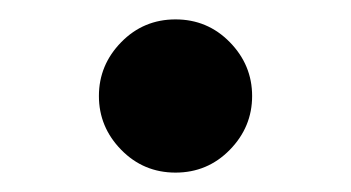

<svg xmlns="http://www.w3.org/2000/svg" viewBox="-20 -479 362 198"><path d="M82 -380Q82 -412 105 -435.5Q128 -459 161 -459Q194 -459 217 -435.5Q240 -412 240 -380Q240 -348 217 -324.5Q194 -301 161 -301Q128 -301 105 -324.5Q82 -348 82 -380Z"/></svg>

Font: Shippori Mincho ExtraBold
Style: Regular
Weight: 800
Designer: FONTDASU
Foundry: FONTDASU / Google Inc. / but / Adobe
Version: Version 3.110; ttfautohint (v1.8.3)